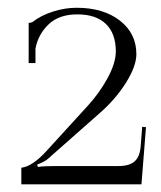

<svg xmlns="http://www.w3.org/2000/svg" viewBox="-20 -879 417 497"><path d="M71.8 -715.8H54.2V-819.8Q60.1 -819.8 64 -821.8Q85.4 -838.9 116.7 -848.9Q147.9 -858.9 178.2 -858.9Q247.6 -858.9 290.3 -825.7Q333 -792.5 333 -738.8Q333 -708 306.2 -665Q279.3 -622.1 237.8 -585.9L104 -467.8Q93.3 -459 76.2 -453.1L78.1 -446.8Q92.8 -449.2 122.1 -449.2H287.1Q314.9 -449.2 328.6 -461.4Q342.3 -473.6 344.2 -501L348.1 -550.8L357.9 -549.8L346.2 -401.9H35.2V-444.8Q63.5 -448.2 99.1 -486.8L206.1 -604Q236.8 -637.2 258.3 -676.5Q279.8 -715.8 279.8 -746.1Q279.8 -792 254.2 -816.9Q228.5 -841.8 180.2 -841.8Q132.8 -841.8 105.7 -815.9Q78.6 -790 71.8 -752.9Z"/></svg>

Font: FoglihtenNo07calt
Style: Regular
Weight: 500
Designer: gluk (gluksza@wp.pl)
Foundry: gluk (gluksza@wp.pl)
Version: Version 0.844